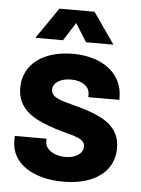

<svg xmlns="http://www.w3.org/2000/svg" viewBox="-52 -741 581 789"><g transform="rotate(5 239.0 -346.5)"><path d="M239 7C362 7 447 -50 447 -149C447 -239 376 -273 300 -297C229 -320 160 -324 160 -366C160 -395 192 -414 234 -414C282 -414 311 -391 311 -359V-348H439V-358C439 -455 357 -520 233 -520C113 -520 29 -461 29 -362C29 -274 98 -239 162 -216C233 -187 311 -187 311 -145C311 -116 283 -95 238 -95C189 -95 155 -121 155 -150V-163H24V-141C24 -55 106 7 239 7ZM73 -572H187L235 -647L282 -572H395L306 -700H161Z"/></g></svg>

Font: Vanilla Cream ExtraBold
Style: Regular
Weight: 800
Designer: Jeremy Tribby, Jinavaṁso
Foundry: Tribby Type
Version: Version 1.422;Glyphs 3.1.2 (3151)